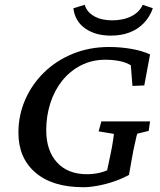

<svg xmlns="http://www.w3.org/2000/svg" viewBox="-20 -780 676 809"><path d="M331.1 8.8Q201.2 8.8 129.4 -52.7Q57.6 -114.3 57.6 -220.7Q57.6 -294.9 86.4 -360.4Q115.2 -425.8 166.5 -475.6Q217.8 -525.4 287.6 -553.7Q357.4 -582 439.5 -582Q487.3 -582 532.7 -574.2Q578.1 -566.4 612.3 -550.8L587.9 -419.9L538.1 -418L531.2 -504.9Q512.7 -516.6 484.9 -522.5Q457 -528.3 423.8 -528.3Q367.2 -528.3 320.8 -504.4Q274.4 -480.5 241.7 -439.5Q209 -398.4 191.9 -344.7Q174.8 -291 174.8 -231.4Q174.8 -145.5 220.2 -95.7Q265.6 -45.9 346.7 -45.9Q361.3 -45.9 380.4 -48.3Q399.4 -50.8 419.4 -57.6Q439.5 -64.5 456.1 -77.1L422.9 -22.5L444.3 -123Q448.2 -142.6 451.7 -160.2Q455.1 -177.7 457 -192.4Q459 -207 460 -215.8L395.5 -226.6L407.2 -268.6H612.3L606.4 -228.5L558.6 -216.8Q555.7 -210 551.8 -190.9Q547.9 -171.9 542 -146.5Q537.1 -118.2 532.7 -95.2Q528.3 -72.3 523.4 -43Q495.1 -27.3 460.9 -15.6Q426.8 -3.9 392.6 2.4Q358.4 8.8 331.1 8.8ZM581.1 -759.8 624 -745.1Q611.3 -709 585.9 -682.6Q560.5 -656.2 525.4 -643.1Q490.2 -629.9 447.3 -629.9Q381.8 -629.9 338.9 -660.2Q295.9 -690.4 289.1 -745.1L336.9 -759.8Q345.7 -729.5 376.5 -711.9Q407.2 -694.3 452.1 -694.3Q500 -694.3 534.2 -711.9Q568.4 -729.5 581.1 -759.8Z"/></svg>

Font: Crimson Pro Medium
Style: Italic
Weight: 500
Italic angle: -12°
Designer: Jacques Le Bailly
Foundry: Baron von Fonthausen
Version: Version 1.003